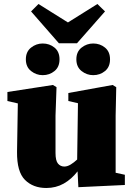

<svg xmlns="http://www.w3.org/2000/svg" viewBox="-20 -922 657 958"><path d="M371 12 367 -67Q337 -28 298 -6Q259 16 211 16Q145 16 104.5 -24.5Q64 -65 65 -164L69 -406L17 -418V-463L244 -498L262 -487L257 -345V-159Q257 -120 269.5 -105.5Q282 -91 301 -91Q316 -91 332.5 -101Q349 -111 365 -126L369 -407L321 -418V-458L542 -498L560 -487L557 -345V-60L603 -50V1ZM193 -547Q161 -547 135 -567.5Q109 -588 109 -626Q109 -664 135 -684.5Q161 -705 193 -705Q227 -705 252 -684.5Q277 -664 277 -626Q277 -588 252 -567.5Q227 -547 193 -547ZM445 -547Q413 -547 387 -567.5Q361 -588 361 -626Q361 -664 387 -684.5Q413 -705 445 -705Q479 -705 504 -684.5Q529 -664 529 -626Q529 -588 504 -567.5Q479 -547 445 -547ZM172 -902 319 -810 466 -902 504 -865 364 -706H274L135 -865Z"/></svg>

Font: Source Serif Pro Black
Style: Regular
Weight: 900
Designer: Frank Grießhammer
Foundry: Adobe Systems Incorporated
Version: Version 3.001;hotconv 1.0.111;makeotfexe 2.5.65597